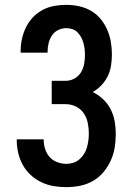

<svg xmlns="http://www.w3.org/2000/svg" viewBox="-20 -763 540 791"><path d="M253 8Q226 8 200 3.5Q174 -1 150 -12.5Q126 -24 106.5 -42Q87 -60 74 -83.5Q61 -107 55 -133Q49 -159 49 -185V-189H160V-187Q160 -168 166 -149Q172 -130 184.5 -116Q197 -102 215.5 -95Q234 -88 253 -88Q268 -88 282 -92.5Q296 -97 307 -106.5Q318 -116 326 -128.5Q334 -141 338 -155Q342 -169 344 -184Q346 -199 346 -213Q346 -235 341.5 -257Q337 -279 324.5 -297Q312 -315 292 -324.5Q272 -334 250 -334H193V-430H250Q269 -430 286 -439Q303 -448 313 -464Q323 -480 326.5 -499Q330 -518 330 -536Q330 -549 328.5 -561.5Q327 -574 323.5 -586.5Q320 -599 314 -610Q308 -621 299 -630Q290 -639 278 -643Q266 -647 253 -647Q235 -647 219 -639Q203 -631 193.5 -616Q184 -601 180 -584Q176 -567 176 -549V-546H65V-553Q65 -578 70.5 -603Q76 -628 87 -650.5Q98 -673 115.5 -691.5Q133 -710 155.5 -722Q178 -734 203 -738.5Q228 -743 253 -743Q279 -743 305 -737.5Q331 -732 354 -719Q377 -706 394 -685.5Q411 -665 421.5 -641Q432 -617 436.5 -591Q441 -565 441 -539Q441 -516 437.5 -493Q434 -470 424 -449.5Q414 -429 398 -412Q382 -395 362 -384Q386 -372 405 -354Q424 -336 436 -312.5Q448 -289 452.5 -263Q457 -237 457 -211Q457 -183 452.5 -155Q448 -127 436 -101Q424 -75 405.5 -53Q387 -31 362 -17Q337 -3 309 2.5Q281 8 253 8Z"/></svg>

Font: Iosevka Term
Style: Bold
Weight: 700
Monospace: yes
Designer: Belleve Invis
Foundry: Belleve Invis
Version: Version 30.0.1